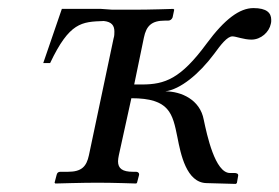

<svg xmlns="http://www.w3.org/2000/svg" viewBox="-20 -453 691 475"><path d="M261 -358 200 -69C194 -41 182 -28 148 -28H129C124 -28 121 -25 120 -20L115 -1L117 1C117 1 185 -1 221 -1C260 -1 317 1 317 1L319 -1L324 -20C325 -25 321 -28 317 -28H309C283 -28 272 -36 272 -54C272 -59 273 -63 274 -69L305 -210C400 -210 407 -172 419 -113C427 -72 441 -1 491 0L563 2L566 0L569 -17C571 -24 564 -25 560 -25H549C512 -25 492 -119 484 -157C475 -206 429 -227 389 -227C426 -232 472 -269 510 -320C526 -342 542 -363 555 -363C564 -363 583 -355 602 -355C626 -355 646 -374 650 -394C651 -397 651 -400 651 -404C651 -421 640 -433 607 -433C573 -433 536 -406 491 -345C427 -258 388 -244 331 -244H312L336 -360C342 -389 355 -402 388 -402H396C401 -402 405 -405 407 -410L411 -429L409 -431C409 -431 351 -429 312 -429H258L230 -431H133L87 -297H104C152 -398 182 -399 236 -401H237C256 -399 263 -390 263 -375C263 -370 263 -364 261 -358Z"/></svg>

Font: Libertinus Serif
Style: Italic
Weight: 400
Italic angle: -12°
Designer: Philipp H. Poll, Khaled Hosny
Foundry: Caleb Maclennan
Version: Version 7.050;RELEASE